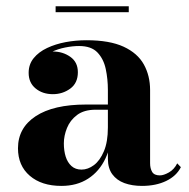

<svg xmlns="http://www.w3.org/2000/svg" viewBox="-20 -600 620 630"><path d="M446 10Q413.5 10 388.2 0.8Q363 -8.5 348.5 -28.2Q334 -48 334 -79V-304.5Q334 -340.5 327 -373.5Q320 -406.5 299.8 -427.8Q279.5 -449 239.5 -449Q218.5 -449 194.2 -444.2Q170 -439.5 148.2 -429Q126.5 -418.5 112.5 -401.8Q98.5 -385 98.5 -361H75Q75 -392.5 98.8 -411.8Q122.5 -431 153.5 -431Q186 -431 210.8 -413.5Q235.5 -396 235.5 -363Q235.5 -327.5 210.5 -309.2Q185.5 -291 153.5 -291Q119.5 -291 96.8 -309.8Q74 -328.5 74 -361Q74 -389 90.5 -409.2Q107 -429.5 134.5 -442.5Q162 -455.5 195.5 -461.8Q229 -468 263.5 -468Q339.5 -468 385.5 -446.8Q431.5 -425.5 452 -388.5Q472.5 -351.5 472.5 -304.5V-64.5Q472.5 -47.5 479.2 -36Q486 -24.5 504.5 -24.5Q517 -24.5 534.2 -34.2Q551.5 -44 561.5 -64L573.5 -51.5Q559 -22.5 525.2 -6.2Q491.5 10 446 10ZM181.5 10Q116.5 10 77.8 -23.2Q39 -56.5 39 -113.5Q39 -180.5 97.2 -218.8Q155.5 -257 262 -257H380.5V-240H294Q256 -240 233 -222.8Q210 -205.5 199.8 -180Q189.5 -154.5 189.5 -129.5Q189.5 -105.5 195.5 -86.2Q201.5 -67 214.5 -55.2Q227.5 -43.5 247.5 -43.5Q268.5 -43.5 288.2 -58.2Q308 -73 321 -103.8Q334 -134.5 334 -182H346.5Q346.5 -123.5 326.2 -80.5Q306 -37.5 269.2 -13.8Q232.5 10 181.5 10ZM162.5 -560V-579.5H402.5V-560Z"/></svg>

Font: Bodoni Moda 11pt
Style: Bold
Weight: 700
Designer: Owen Earl
Foundry: indestructible type
Version: Version 2.004